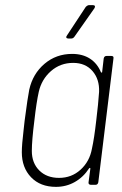

<svg xmlns="http://www.w3.org/2000/svg" viewBox="-20 -720 476 748"><path d="M395 -502H414Q424 -502 422 -492L363 -10Q361 0 352 0H334Q329 0 326.5 -3Q324 -6 325 -10L332 -63Q332 -66 330.5 -66Q329 -66 327 -64Q305 -30 271.5 -11Q238 8 198 8Q137 8 101 -29.5Q65 -67 65 -127Q65 -156 72 -214L76 -250Q88 -342 94 -371Q108 -433 153.5 -471.5Q199 -510 261 -510Q302 -510 330.5 -491.5Q359 -473 373 -439Q375 -437 376.5 -437Q378 -437 378 -440L384 -492Q386 -502 395 -502ZM355 -251Q363 -316 366 -362Q368 -411 340.5 -443Q313 -475 265 -475Q215 -475 178.5 -443Q142 -411 131 -362Q122 -322 114 -251Q104 -172 104 -132Q104 -85 133 -56Q162 -27 210 -27Q259 -27 294 -59Q329 -91 338 -140Q347 -180 355 -251ZM241 -582 314 -693Q321 -700 327 -700H342Q348 -700 349.5 -696.5Q351 -693 348 -688L270 -577Q265 -570 258 -570H246Q240 -570 238.5 -573.5Q237 -577 241 -582Z"/></svg>

Font: Barlow Semi Condensed ExLight
Style: Italic
Weight: 275
Width: 4
Italic angle: -7°
Designer: Jeremy Tribby
Foundry: Tribby Type
Version: Version 1.408